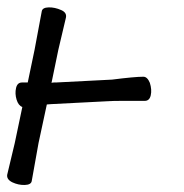

<svg xmlns="http://www.w3.org/2000/svg" viewBox="-26 -505 510 533"><path d="M273 -224 117 -216 104 -215 81 -108 62 -2Q60 8 42.5 8.5Q25 9 8 1Q-8 -7 -6 -20L15 -108L36 -208Q25 -212 20 -228.5Q15 -245 18.5 -260.5Q22 -276 35 -276H51L70 -367L90 -474Q92 -484 109 -484.5Q126 -485 144 -477Q160 -470 157 -456L136 -367L117 -275Q120 -276 124 -276H129L285 -284Q348 -292 372 -292Q383 -292 390 -275Q396 -256 392.5 -240.5Q389 -225 376 -225H314Q287 -225 273 -224Z"/></svg>

Font: LXGW Bright GB
Style: Italic
Weight: 400
Italic angle: -12°
Designer: Christian Thalmann (Catharsis Fonts)
Foundry: LXGW / Christian Thalmann (Catharsis Fonts) / Fontworks Inc.
Version: Version 5.510